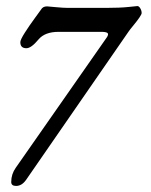

<svg xmlns="http://www.w3.org/2000/svg" viewBox="-20 -448 497 633"><path d="M333 -326Q339 -336 334 -339.5Q329 -343 314 -343H173Q128 -343 107 -318Q83 -289 67 -289Q47 -289 47 -309Q47 -317 62 -340.5Q77 -364 95 -388.5Q113 -413 115 -416Q121 -427 135 -427Q137 -427 163 -424.5Q189 -422 203 -422H330Q375 -422 403.5 -425Q432 -428 433 -428Q438 -428 442.5 -420.5Q447 -413 447 -405Q447 -401 439.5 -390Q432 -379 420 -364.5Q408 -350 404 -344L66 145Q52 165 33 165Q17 165 17 152Q17 126 32 105Z"/></svg>

Font: EB Garamond 08
Style: Italic
Weight: 400
Italic angle: -14°
Version: Version 0.016